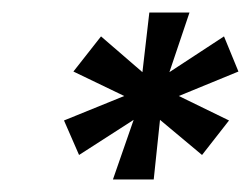

<svg xmlns="http://www.w3.org/2000/svg" viewBox="-20 -710 400 306"><path d="M193 -519 106 -463 82 -518 178 -557 97 -596 141 -652 207 -595 218 -690H282L250 -595L337 -652L360 -596L265 -557L345 -518L302 -463L235 -519L225 -424H160Z"/></svg>

Font: Decalotype SemiBold Italic
Style: Regular
Weight: 600
Italic angle: -12°
Designer: Alfredo Marco Pradil
Foundry: Alfredo Marco Pradil
Version: Version 1.0